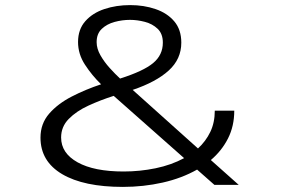

<svg xmlns="http://www.w3.org/2000/svg" viewBox="-20 -726 1115 754"><path d="M462.5 8Q309 8 224 -42.2Q139 -92.5 139 -185.5Q139 -240.5 173.2 -279.8Q207.5 -319 262 -347Q316.5 -375 377 -395Q341 -430 313.8 -471.8Q286.5 -513.5 286.5 -561Q286.5 -610.5 315 -642.8Q343.5 -675 390 -690.5Q436.5 -706 491 -706Q545.5 -706 591.2 -690.2Q637 -674.5 664.5 -642Q692 -609.5 692 -558.5Q692 -494 642.5 -449Q593 -404 501 -373L757.5 -143Q788 -171 805.8 -207.8Q823.5 -244.5 823.5 -291.5H900Q900 -231 875.5 -182.5Q851 -134 808 -97.5L917.5 0H822L754 -60Q694 -26 618.8 -9Q543.5 8 462.5 8ZM359.5 -560.5Q359.5 -535 374.5 -508.8Q389.5 -482.5 411 -458.8Q432.5 -435 451.5 -417.5Q543 -446.5 581.2 -478.2Q619.5 -510 619.5 -558.5Q619.5 -593.5 599 -613Q578.5 -632.5 548.8 -640.2Q519 -648 490.5 -648Q460 -648 429.8 -639.8Q399.5 -631.5 379.5 -612.5Q359.5 -593.5 359.5 -560.5ZM220 -186Q220 -124.5 284.8 -88.5Q349.5 -52.5 465.5 -52.5Q529 -52.5 591 -65.2Q653 -78 703 -105L426.5 -349.5Q374.5 -333 327.2 -311.2Q280 -289.5 250 -259Q220 -228.5 220 -186Z"/></svg>

Font: Trispace SemiExpanded Light
Style: Regular
Weight: 300
Width: 6
Designer: Tyler Finck
Foundry: Etcetera Type Company
Version: Version 1.210; ttfautohint (v1.8.3)